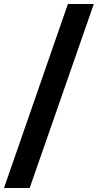

<svg xmlns="http://www.w3.org/2000/svg" viewBox="-51 -832 491 964"><path d="M290 -812 -31 112H98L420 -812Z"/></svg>

Font: Juman SemiBold
Style: Regular
Weight: 600
Designer: Bandar Raffah (Arabic) Julieta Ulanovsky (Latin)
Foundry: Caramella
Version: Version 5.022;PS 005.022;hotconv 1.0.88;makeotf.lib2.5.64775